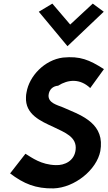

<svg xmlns="http://www.w3.org/2000/svg" viewBox="-20 -1031 596 1064"><path d="M195 -966 354 -775 555 -966 494 -1011 369 -895 270 -1011ZM302 -556C357 -591 423 -597 480 -543L556 -648C474 -700 424 -721 329 -712C227 -699 142 -610 127 -519C125 -510 124 -501 124 -493C119 -397 205 -360 277 -327C338 -297 408 -273 399 -200C392 -140 339 -114 289 -116C208 -118 157 -157 121 -179L36 -70C111 -13 178 15 277 13C394 9 516 -90 536 -194L539 -219C549 -358 413 -398 329 -436C294 -450 247 -461 249 -503C252 -536 274 -554 302 -556Z"/></svg>

Font: Bluebird
Style: NrwObl
Weight: 400
Designer: Jasper
Foundry: Cannot Into Space Fonts
Version: Version 0.98